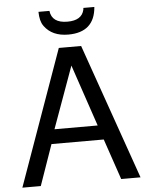

<svg xmlns="http://www.w3.org/2000/svg" viewBox="-61 -980 789 1029"><g transform="rotate(-5 333.5 -465.5)"><path d="M474.1 -219.2H192.9L116.2 0H17.1L276.9 -729H397L652.8 0H548.8ZM448.2 -296.9 335.9 -628.9 215.8 -296.9ZM185.1 -931.2H244.1Q252 -865.2 335.9 -865.2Q413.1 -865.2 425.8 -921.9L426.8 -931.2H485.8Q475.1 -795.9 334 -795.9Q248 -795.9 206.1 -853L204.1 -856Q186 -880.9 185.1 -931.2Z"/></g></svg>

Font: SolaimanLipi
Style: Normal
Weight: 400
Designer: Solaiman Karim
Foundry: Al Mamun Sumon
Version: Version 2.000